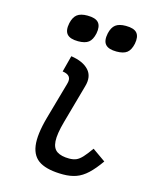

<svg xmlns="http://www.w3.org/2000/svg" viewBox="-127 -941 853 1043"><g transform="rotate(15 300.0 -420.0)"><path d="M328 14Q244 14 198.5 -12Q153 -38 144.5 -98.5Q136 -159 165 -262L223 -467Q231 -493 221 -507.5Q211 -522 182 -526L206 -618Q274 -608 306 -573Q338 -538 321 -480L260 -262Q240 -190 242.5 -150Q245 -110 269.5 -94Q294 -78 338 -78Q361 -78 377.5 -85Q394 -92 411.5 -111Q429 -130 453 -164L527 -112Q494 -65 464 -37Q434 -9 401.5 2.5Q369 14 328 14ZM436 -706Q391 -706 373.5 -726Q356 -746 365 -789Q373 -824 392.5 -839Q412 -854 450 -854Q496 -854 513 -834Q530 -814 522 -773Q514 -736 494.5 -721Q475 -706 436 -706ZM220 -706Q175 -706 157.5 -726Q140 -746 149 -789Q157 -824 176.5 -839Q196 -854 234 -854Q280 -854 297 -834Q314 -814 306 -773Q298 -736 278.5 -721Q259 -706 220 -706Z"/></g></svg>

Font: Victor Mono Thin
Style: Italic
Weight: 100
Italic angle: -12°
Monospace: yes
Designer: Rune Bjørnerås
Version: Version 1.561;gftools[0.9.30]